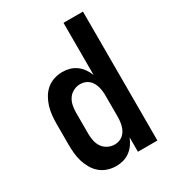

<svg xmlns="http://www.w3.org/2000/svg" viewBox="-180 -838 859 948"><g transform="rotate(-30 250.0 -363.5)"><path d="M203 8Q179 8 155.5 0.5Q132 -7 113.5 -22.5Q95 -38 82.5 -59.5Q70 -81 63 -104Q56 -127 53.5 -151.5Q51 -176 51 -200V-320Q51 -344 53.5 -368.5Q56 -393 63 -416Q70 -439 82.5 -460.5Q95 -482 113.5 -497.5Q132 -513 155.5 -520.5Q179 -528 203 -528Q224 -528 244 -522.5Q264 -517 281 -504.5Q298 -492 310 -475Q322 -458 330 -438V-735H441V0H330V-82Q322 -62 310 -45Q298 -28 281 -15.5Q264 -3 244 2.5Q224 8 203 8ZM249 -88Q262 -88 274.5 -92Q287 -96 297 -104.5Q307 -113 313.5 -124.5Q320 -136 323.5 -148.5Q327 -161 328.5 -174Q330 -187 330 -200V-320Q330 -333 328.5 -346Q327 -359 323.5 -371.5Q320 -384 313.5 -395.5Q307 -407 297 -415.5Q287 -424 274.5 -428Q262 -432 249 -432Q229 -432 210.5 -422.5Q192 -413 181 -396.5Q170 -380 166 -360Q162 -340 162 -320V-200Q162 -180 166 -160Q170 -140 181 -123.5Q192 -107 210.5 -97.5Q229 -88 249 -88Z"/></g></svg>

Font: Iosevka Web
Style: Bold
Weight: 700
Monospace: yes
Designer: Belleve Invis
Foundry: Belleve Invis
Version: Version 28.0.3; ttfautohint (v1.8.3)